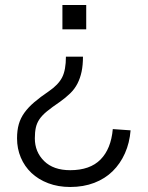

<svg xmlns="http://www.w3.org/2000/svg" viewBox="-20 -584 589 766"><path d="M260 162Q212 162 172.5 147Q133 132 105.5 106Q78 80 63 44.5Q48 9 48 -32Q48 -64 55 -88.5Q62 -113 77.5 -134.5Q93 -156 117 -176.5Q141 -197 175 -220Q213 -246 228 -275.5Q243 -305 243 -358H311Q311 -324 305.5 -298Q300 -272 289 -250.5Q278 -229 260 -211.5Q242 -194 218 -177Q187 -156 167.5 -140Q148 -124 137.5 -108.5Q127 -93 123 -75Q119 -57 119 -32Q119 22 156 58.5Q193 95 260 95Q339 95 381 52.5Q423 10 430 -69L501 -64Q497 -14 478.5 27.5Q460 69 429.5 99Q399 129 356 145.5Q313 162 260 162ZM324 -564V-467H229V-564Z"/></svg>

Font: Geist Light
Style: Regular
Weight: 400
Designer: Basement.studio, Andrés Briganti, Mateo Zaragoza
Foundry: Basement.studio, Vercel, Andrés Briganti, Guido Ferreyra, Mateo Zaragoza
Version: Version 1.401